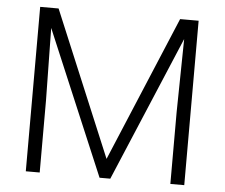

<svg xmlns="http://www.w3.org/2000/svg" viewBox="-51 -769 967 827"><g transform="rotate(5 432.5 -355.5)"><path d="M169.4 -710.9 431.6 -83.5 694.8 -710.9H774.9V0H714.8V-309.6L719.7 -627L455.1 0H408.7L145 -624.5L149.9 -311.5V0H89.8V-710.9Z"/></g></svg>

Font: Roboto-Light
Style: Regular
Weight: 300
Designer: Google
Version: Version 2.137; 2017